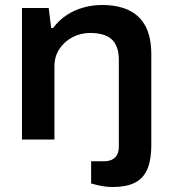

<svg xmlns="http://www.w3.org/2000/svg" viewBox="-20 -559 690 769"><path d="M430 190Q417 190 401 188Q385 186 370.5 182.5Q356 179 345 176V87H396Q425 87 440.5 72Q456 57 456 29V-318Q456 -349 448 -370Q440 -391 425 -403.5Q410 -416 388.5 -421.5Q367 -427 341 -427Q303 -427 270.5 -410Q238 -393 218 -363Q198 -333 198 -293V0H68V-527H175L185 -447H193Q216 -478 247 -498.5Q278 -519 314.5 -529Q351 -539 389 -539Q451 -539 495 -518.5Q539 -498 562.5 -454.5Q586 -411 586 -341V22Q586 56 580 86.5Q574 117 558 140.5Q542 164 511 177Q480 190 430 190Z"/></svg>

Font: Archivo SemiExpanded SemiBold
Style: Regular
Weight: 600
Width: 6
Designer: Hector Gatti
Foundry: Omnibus-Type
Version: Version 2.001